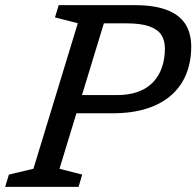

<svg xmlns="http://www.w3.org/2000/svg" viewBox="-40 -724 761 744"><path d="M412 -355.5Q459 -355.5 494 -368Q529 -380.5 552.2 -404.5Q575.5 -428.5 587.2 -461.8Q599 -495 599 -536.5Q599 -567.5 585 -589Q571 -610.5 538.2 -622Q505.5 -633.5 450 -633.5H283.5L307.5 -704H482Q558.5 -704 607 -685.2Q655.5 -666.5 678.2 -630.8Q701 -595 701 -543.5Q701 -486 682.2 -438.5Q663.5 -391 625.2 -356.5Q587 -322 529.5 -303.5Q472 -285 395 -285H178.5L201.5 -355.5ZM190.5 -70 278.5 -47.5 264.5 0H-20L-5.5 -47.5L89.5 -70L261.5 -634L173 -656.5L187.5 -704H384Z"/></svg>

Font: Newsreader 7pt
Style: Italic
Weight: 400
Italic angle: -17°
Designer: Hugues Gentile
Foundry: Production Type
Version: Version 1.003